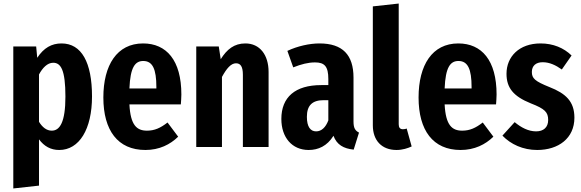

<svg xmlns="http://www.w3.org/2000/svg" viewBox="-20 -829 3278 1083"><path d="M327 -584C271 -584 227 -559 190 -503L184 -567H55V234L200 218V-43C229 -4 266 17 314 17C427 17 499 -100 499 -285C499 -477 440 -584 327 -584ZM272 -92C243 -92 219 -111 200 -142V-409C220 -446 247 -475 280 -475C323 -475 349 -435 349 -284C349 -139 317 -92 272 -92Z M1003 -296C1003 -489 919 -584 787 -584C640 -584 563 -462 563 -279C563 -94 644 17 800 17C879 17 940 -14 985 -58L925 -138C885 -107 852 -92 809 -92C752 -92 716 -122 710 -240H1000C1001 -255 1003 -277 1003 -296ZM862 -330H710C715 -450 742 -485 788 -485C841 -485 862 -439 862 -338Z M1364 -584C1301 -584 1260 -551 1225 -495L1214 -567H1087V0H1232V-395C1258 -443 1283 -472 1311 -472C1336 -472 1350 -455 1350 -407V0H1495V-423C1495 -520 1445 -584 1364 -584Z M1974 -143V-391C1974 -519 1913 -584 1782 -584C1726 -584 1658 -569 1601 -542L1634 -449C1680 -467 1718 -477 1757 -477C1811 -477 1832 -454 1832 -383V-349H1792C1645 -349 1567 -281 1567 -158C1567 -54 1627 17 1721 17C1775 17 1825 -5 1861 -63C1880 -12 1918 9 1975 15L2005 -81C1984 -92 1974 -106 1974 -143ZM1763 -88C1731 -88 1711 -114 1711 -170C1711 -234 1741 -264 1806 -264H1832V-150C1817 -110 1793 -88 1763 -88Z M2217 17C2250 17 2281 7 2302 -3L2274 -104C2270 -102 2262 -100 2253 -100C2236 -100 2229 -110 2229 -128V-809L2083 -793V-122C2083 -37 2133 17 2217 17Z M2781 -296C2781 -489 2697 -584 2565 -584C2418 -584 2341 -462 2341 -279C2341 -94 2422 17 2578 17C2657 17 2718 -14 2763 -58L2703 -138C2663 -107 2630 -92 2587 -92C2530 -92 2494 -122 2488 -240H2778C2779 -255 2781 -277 2781 -296ZM2640 -330H2488C2493 -450 2520 -485 2566 -485C2619 -485 2640 -439 2640 -338Z M3029 -584C2908 -584 2837 -509 2837 -413C2837 -334 2875 -286 2974 -246C3054 -215 3072 -196 3072 -152C3072 -111 3046 -88 3004 -88C2960 -88 2919 -110 2883 -140L2814 -64C2861 -15 2930 17 3010 17C3130 17 3220 -49 3220 -165C3220 -257 3171 -302 3079 -338C2997 -371 2980 -387 2980 -423C2980 -458 3003 -478 3041 -478C3079 -478 3114 -462 3149 -437L3204 -516C3160 -559 3100 -584 3029 -584Z"/></svg>

Font: Glow Sans TC Compressed
Style: Bold
Weight: 700
Width: 2
Designer: Ryoko NISHIZUKA (kana, bopomofo & ideographs); Paul D. Hunt (Latin, Greek & Cyrillic); Sandoll Communications, Soo-young
Version: Version 0.93